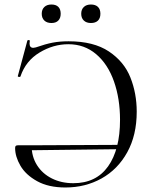

<svg xmlns="http://www.w3.org/2000/svg" viewBox="-20 -819 680 851"><path d="M47 -163Q47 -170 50 -172.5Q53 -175 59 -175H120Q120 -125 144 -87Q168 -49 210 -28Q252 -7 305 -7Q406 -7 459 -81.5Q512 -156 512 -288Q512 -382 485 -458.5Q458 -535 406 -579Q354 -623 283 -623Q216 -623 155 -586Q94 -549 71 -481Q70 -477 64 -478Q58 -479 59 -482L101 -638Q102 -642 107.5 -641.5Q113 -641 112 -637Q111 -633 111 -626Q111 -607 128 -607Q131 -607 139 -609Q182 -624 213.5 -630Q245 -636 284 -636Q395 -636 462.5 -591Q530 -546 558 -475.5Q586 -405 586 -324Q586 -220 544 -144Q502 -68 430 -28Q358 12 270 12Q195 12 144.5 -16Q94 -44 70.5 -84.5Q47 -125 47 -163ZM526 -158 109 -153V-175L525 -177ZM165 -758Q165 -777 176.5 -788Q188 -799 208 -799Q228 -799 238.5 -788.5Q249 -778 249 -758Q249 -739 238.5 -728Q228 -717 208 -717Q188 -717 176.5 -728Q165 -739 165 -758ZM340 -758Q340 -777 351.5 -788Q363 -799 383 -799Q403 -799 414 -788.5Q425 -778 425 -758Q425 -738 414 -727.5Q403 -717 383 -717Q363 -717 351.5 -728Q340 -739 340 -758Z"/></svg>

Font: Cormorant
Style: Regular
Weight: 400
Designer: Christian Thalmann (Catharsis Fonts)
Foundry: Catharsis Fonts
Version: Version 4.000